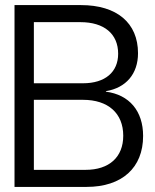

<svg xmlns="http://www.w3.org/2000/svg" viewBox="-20 -734 610 754"><path d="M37 0H320C459 0 542 -75 542 -200C542 -298 488 -362 396 -374V-376C475 -389 522 -444 522 -525C522 -644 439 -714 298 -714H37ZM113 -67V-342H306C405 -342 464 -289 464 -201C464 -117 409 -67 316 -67ZM113 -407V-647H296C389 -647 444 -601 444 -523C444 -451 393 -407 306 -407Z"/></svg>

Font: Non Bureau Light
Style: Regular
Weight: 300
Designer: Jona Saucedo
Foundry: Non Foundry
Version: Version 1.000;FEAKit 1.0